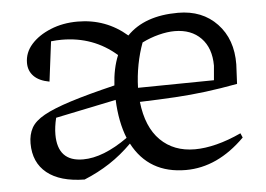

<svg xmlns="http://www.w3.org/2000/svg" viewBox="-42 -545 844 609"><g transform="rotate(-5 380.0 -240.5)"><path d="M204 10Q126 9 84.5 -24.5Q43 -58 43 -119Q43 -147 54.5 -168Q66 -189 96.5 -206Q127 -223 182 -240.5Q237 -258 324 -279Q327 -333 344 -374Q271 -438 170 -438Q154 -438 136 -436L120 -309Q87 -315 70.5 -332Q54 -349 54 -374Q54 -407 77 -433Q100 -459 139 -475Q178 -491 225 -491Q315 -491 382 -433Q438 -491 545 -491Q622 -491 669 -441.5Q716 -392 715 -312L712 -250Q658 -240 610.5 -234Q563 -228 513 -225Q463 -222 400 -220Q409 -139 451.5 -97Q494 -55 561 -55Q593 -55 630.5 -64.5Q668 -74 709 -93L715 -79Q628 8 527 8Q409 8 357 -91Q323 -57 285.5 -32.5Q248 -8 204 10ZM425 -407Q413 -375 406 -338.5Q399 -302 398 -265L640 -268L644 -314Q644 -370 613 -402Q582 -434 529 -434Q506 -434 478.5 -427Q451 -420 425 -407ZM124 -140Q124 -54 205 -54Q269 -54 348 -110Q327 -162 324 -233L131 -193Q124 -164 124 -140Z"/></g></svg>

Font: Piazzolla
Style: Regular
Weight: 400
Designer: Juan Pablo del Peral
Foundry: Huerta Tipografica
Version: Version 1.330